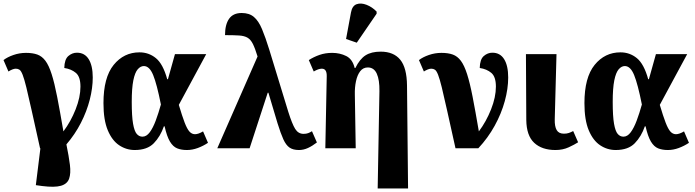

<svg xmlns="http://www.w3.org/2000/svg" viewBox="-25 -844 3954 1093"><path d="M203 0Q174 -130 155.5 -214Q137 -298 125 -346.5Q113 -395 104 -418Q95 -441 86 -447Q77 -453 65 -453Q56 -453 45 -448.5Q34 -444 23 -437L-5 -502Q17 -519 51.5 -531Q86 -543 123 -543Q161 -543 187.5 -533.5Q214 -524 233.5 -498Q253 -472 269 -422Q285 -372 300.5 -292.5Q316 -213 336 -96Q378 -152 405.5 -221.5Q433 -291 433 -351Q433 -407 407 -429Q381 -451 341 -457Q342 -506 364 -525Q386 -544 413 -544Q457 -544 480 -507Q503 -470 503 -403Q503 -343 486 -276.5Q469 -210 435.5 -144.5Q402 -79 353 -22Q367 46 373 94.5Q379 143 368.5 173Q358 203 322 213.5Q286 224 215 215L179 210L205 0Z M742 10Q694 10 653.5 -17Q613 -44 588.5 -102.5Q564 -161 564 -257Q564 -403 622 -474.5Q680 -546 769 -546Q822 -546 862.5 -513Q903 -480 927 -393H931L971 -536H1149L993 -247Q1012 -183 1026 -146.5Q1040 -110 1053.5 -95Q1067 -80 1085 -80Q1104 -80 1131 -96L1159 -31Q1132 -13 1101 -1.5Q1070 10 1039 10Q1007 10 983.5 0.5Q960 -9 942.5 -38Q925 -67 912 -125H908Q888 -67 850.5 -28.5Q813 10 742 10ZM786 -66Q809 -66 827.5 -91Q846 -116 861.5 -157.5Q877 -199 891 -249Q868 -365 847 -416.5Q826 -468 794 -468Q775 -468 759 -449.5Q743 -431 734 -386.5Q725 -342 725 -264Q725 -182 732.5 -139.5Q740 -97 753.5 -81.5Q767 -66 786 -66Z M1212 0 1441 -522V-523Q1427 -569 1414.5 -594Q1402 -619 1384 -629.5Q1366 -640 1336 -642Q1306 -644 1256 -644Q1256 -704 1279 -737Q1302 -770 1351 -770Q1394 -770 1420.5 -747.5Q1447 -725 1466.5 -678.5Q1486 -632 1508 -561L1616 -208Q1638 -138 1655.5 -110Q1673 -82 1703 -82Q1718 -82 1729 -86Q1740 -90 1751 -97L1779 -33Q1753 -13 1728 -1.5Q1703 10 1677 10Q1643 10 1623 -4Q1603 -18 1588 -51Q1573 -84 1555 -142L1503 -316H1499L1396 0Z M2125 229 2135 -325Q2136 -389 2120 -424.5Q2104 -460 2069 -460Q2042 -460 2025.5 -438.5Q2009 -417 2001.5 -381.5Q1994 -346 1995 -306L2000 0H1827L1835 -410Q1836 -453 1807 -453Q1788 -453 1761 -437L1733 -502Q1761 -520 1794 -531.5Q1827 -543 1866 -543Q1910 -543 1946 -525Q1982 -507 1994 -457H1998Q2023 -508 2056 -529Q2089 -550 2142 -550Q2216 -550 2253.5 -504Q2291 -458 2292 -357L2298 229ZM2006 -601 1945 -622 1973 -773Q1980 -811 2005 -820Q2030 -829 2062 -816.5Q2094 -804 2119 -778V-766Z M2568 0Q2539 -130 2520.5 -214Q2502 -298 2490 -346.5Q2478 -395 2469 -418Q2460 -441 2451 -447Q2442 -453 2430 -453Q2421 -453 2410 -448.5Q2399 -444 2388 -437L2360 -502Q2382 -519 2416.5 -531Q2451 -543 2488 -543Q2526 -543 2552.5 -533.5Q2579 -524 2598.5 -498Q2618 -472 2634 -422Q2650 -372 2665.5 -292.5Q2681 -213 2701 -96Q2743 -152 2770.5 -221.5Q2798 -291 2798 -351Q2798 -407 2772 -429Q2746 -451 2706 -457Q2707 -506 2729 -525Q2751 -544 2778 -544Q2822 -544 2845 -507Q2868 -470 2868 -403Q2868 -339 2848.5 -268Q2829 -197 2791 -128Q2753 -59 2698 0Z M3137 10Q3060 10 3016 -31Q2972 -72 2971 -161L2969 -536H3143L3133 -165Q3132 -124 3144 -103.5Q3156 -83 3185 -83Q3201 -83 3213 -87Q3225 -91 3238 -98L3266 -34Q3246 -21 3212.5 -5.5Q3179 10 3137 10Z M3480 10Q3432 10 3391.5 -17Q3351 -44 3326.5 -102.5Q3302 -161 3302 -257Q3302 -403 3360 -474.5Q3418 -546 3507 -546Q3560 -546 3600.5 -513Q3641 -480 3665 -393H3669L3709 -536H3887L3731 -247Q3750 -183 3764 -146.5Q3778 -110 3791.5 -95Q3805 -80 3823 -80Q3842 -80 3869 -96L3897 -31Q3870 -13 3839 -1.5Q3808 10 3777 10Q3745 10 3721.5 0.5Q3698 -9 3680.5 -38Q3663 -67 3650 -125H3646Q3626 -67 3588.5 -28.5Q3551 10 3480 10ZM3524 -66Q3547 -66 3565.5 -91Q3584 -116 3599.5 -157.5Q3615 -199 3629 -249Q3606 -365 3585 -416.5Q3564 -468 3532 -468Q3513 -468 3497 -449.5Q3481 -431 3472 -386.5Q3463 -342 3463 -264Q3463 -182 3470.5 -139.5Q3478 -97 3491.5 -81.5Q3505 -66 3524 -66Z"/></svg>

Font: Noto Serif SemiCondensed ExtraBold
Style: Regular
Weight: 800
Width: 4
Designer: Monotype Design Team
Foundry: Monotype Imaging Inc.
Version: Version 2.015